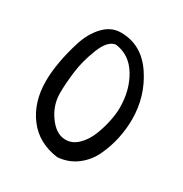

<svg xmlns="http://www.w3.org/2000/svg" viewBox="-134 -621 714 751"><g transform="rotate(30 223.0 -245.5)"><path d="M40 -208Q40 -247.1 48.3 -294.9Q56.6 -342.8 73.2 -395.5Q89.8 -448.2 123 -483.4Q156.2 -518.6 200.2 -518.6Q293.9 -518.6 350.6 -434.1Q407.2 -349.6 407.2 -246.1Q407.2 -202.1 397.9 -158.7Q388.7 -115.2 369.1 -73.2Q349.6 -31.2 313 -3.4Q276.4 24.4 227.5 28.3Q137.7 16.6 88.9 -48.3Q40 -113.3 40 -208ZM206.1 -467.8Q171.9 -463.9 148.4 -405.3Q125 -346.7 118.2 -291.5Q111.3 -236.3 111.3 -194.3Q111.3 -139.6 145 -93.3Q178.7 -46.9 220.7 -46.9Q251 -46.9 275.4 -70.3Q299.8 -93.8 314 -128.4Q328.1 -163.1 335.4 -198.2Q342.8 -233.4 342.8 -260.7Q342.8 -340.8 306.6 -400.4Q270.5 -460 206.1 -467.8Z"/></g></svg>

Font: Neucha
Style: Regular
Weight: 400
Designer: Jovanny Lemonad
Foundry: Jovanny Lemonad
Version: Version 001.001